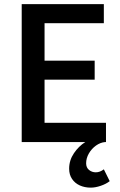

<svg xmlns="http://www.w3.org/2000/svg" viewBox="-20 -674 571 911"><path d="M191.4 -564V-386.2H429.2V-295.9H191.4V-91.3H482.9V0H478.5Q456.1 2 435.3 16.8Q414.6 31.7 401.6 54.2Q388.7 76.7 388.7 100.6Q388.7 121.1 402.3 132.3Q416 143.6 434.6 143.6Q454.1 143.6 472.7 129.4L500.5 185.5Q483.9 198.7 458.3 207.5Q432.6 216.3 410.6 216.3Q381.8 216.3 358.6 205.8Q335.4 195.3 321.8 175Q308.1 154.8 308.1 126.5Q308.1 86.4 330.8 53Q353.5 19.5 384.8 0H83V-654.3H472.7V-564Z"/></svg>

Font: Varta
Style: Bold
Weight: 700
Designer: Joana Correia, Viktoriya Grabowska, Eben Sorkin
Foundry: Sorkin Type
Version: Version 1.002; ttfautohint (v1.3) -l 8 -r 24 -G 200 -x 12 -H